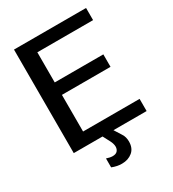

<svg xmlns="http://www.w3.org/2000/svg" viewBox="-215 -832 1034 1148"><g transform="rotate(-30 301.5 -258.0)"><path d="M65.4 0V-714.8H563V-630.9H178.2V-422.9H513.7V-336.9H178.2V-84H568.4V0ZM284.2 199.2Q250 199.2 216.3 185.5V124Q240.2 132.3 258.3 132.3Q281.2 132.3 291.5 120.4Q301.8 108.4 301.8 91.3Q301.8 81.5 298.6 70.6Q295.4 59.6 290 49.3L264.2 0H339.4L370.6 49.3Q378.9 61.5 382.6 75.7Q386.2 89.8 386.2 104.5Q386.2 150.9 356.9 175Q327.6 199.2 284.2 199.2Z"/></g></svg>

Font: Pontano Sans
Style: Bold
Weight: 700
Designer: Vernon Adams
Foundry: Vernon Adams
Version: Version 2.001